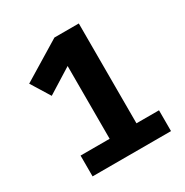

<svg xmlns="http://www.w3.org/2000/svg" viewBox="-160 -824 921 955"><g transform="rotate(-30 300.0 -346.5)"><path d="M421.5 -693V-20H267.5V-537.5L125 -448.5L58 -557L281.5 -693ZM551 -119.5V0H100.5V-119.5Z"/></g></svg>

Font: Fira Code Light
Style: Bold
Weight: 700
Monospace: yes
Version: Version 5.002